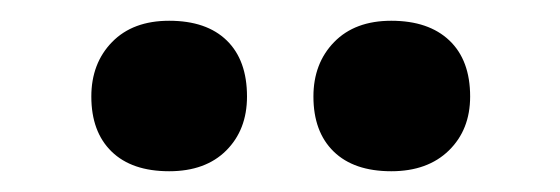

<svg xmlns="http://www.w3.org/2000/svg" viewBox="-20 -801 540 185"><path d="M282 -708Q282 -740 302 -760.5Q322 -781 357 -781Q393 -781 413 -762Q433 -743 433 -708Q433 -676 412.5 -656Q392 -636 357 -636Q321 -636 301.5 -655Q282 -674 282 -708ZM68 -708Q68 -740 88 -760.5Q108 -781 143 -781Q179 -781 198.5 -762Q218 -743 218 -708Q218 -676 198 -656Q178 -636 143 -636Q107 -636 87.5 -655Q68 -674 68 -708Z"/></svg>

Font: Mach Medium
Style: Regular
Weight: 500
Version: Version 1.002